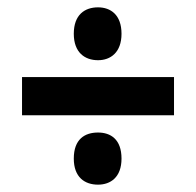

<svg xmlns="http://www.w3.org/2000/svg" viewBox="-20 -585 533 523"><path d="M247 -421C281 -421 311 -442 311 -493C311 -545 281 -565 247 -565C211 -565 181 -545 181 -493C181 -442 211 -421 247 -421ZM40 -375V-271H454V-375ZM247 -82C281 -82 311 -102 311 -153C311 -206 281 -224 247 -224C211 -224 181 -206 181 -153C181 -102 211 -82 247 -82Z"/></svg>

Font: Noto Sans Devanagari Condensed
Style: Bold
Weight: 700
Width: 3
Designer: Jelle Bosma - Monotype Design Team
Foundry: Monotype Imaging Inc.
Version: Version 2.004